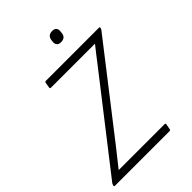

<svg xmlns="http://www.w3.org/2000/svg" viewBox="-242 -920 1022 1022"><g transform="rotate(-45 269.0 -409.5)"><path d="M2 0Q-4 0 -4 -6L-3 -8Q-2 -12 -1 -14.5Q0 -17 2 -20L390 -518Q407 -541 425.5 -564Q444 -587 461 -609V-610Q432 -610 404 -610Q376 -610 348 -610H129Q127 -610 125 -612Q123 -614 124 -617L129 -649Q131 -655 137 -655H537Q543 -655 542 -650L541 -646Q541 -644 540 -641.5Q539 -639 537 -637L153 -143Q134 -119 114.5 -94.5Q95 -70 76 -46V-45Q104 -45 131.5 -45Q159 -45 186 -45H421Q428 -45 427 -38L421 -6Q420 0 413 0ZM340 -743Q323 -743 315.5 -752.5Q308 -762 310 -777L311 -786Q313 -802 322 -810.5Q331 -819 348 -819Q365 -819 372.5 -810Q380 -801 378 -786L377 -777Q376 -760 366.5 -751.5Q357 -743 340 -743Z"/></g></svg>

Font: Sofia Sans Semi Condensed Light
Style: Italic
Weight: 300
Italic angle: -9°
Version: Version 4.100